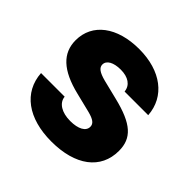

<svg xmlns="http://www.w3.org/2000/svg" viewBox="-139 -647 793 793"><g transform="rotate(45 257.5 -250.5)"><path d="M260 13C400 13 485 -51 485 -157C485 -231 442 -271 323 -300L238 -321C200 -331 184 -343 184 -361C184 -385 211 -400 253 -400C296 -400 325 -381 328 -347H466C459 -449 374 -514 247 -514C118 -514 35 -451 35 -354C35 -279 86 -230 197 -203L282 -182C317 -173 331 -162 331 -144C331 -118 302 -102 255 -102C206 -102 171 -123 168 -157H30C37 -51 124 13 260 13Z"/></g></svg>

Font: UULA Sans
Style: Bold
Weight: 700
Designer: Mohamed Gaber, Laura Garcia Mut
Foundry: Kief Type Foundry
Version: Version 3.006;hotconv 1.0.109;makeotfexe 2.5.65596